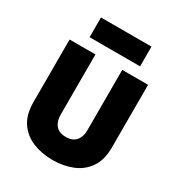

<svg xmlns="http://www.w3.org/2000/svg" viewBox="-219 -1070 1161 1248"><g transform="rotate(30 361.5 -446.0)"><path d="M172 -778V-926H551V-778ZM67 -700H261V-246Q261 -198 286 -168.5Q311 -139 361 -139Q412 -139 437 -168.5Q462 -198 462 -246V-700H656V-230Q656 -136 616 -78Q576 -20 509 7Q442 34 361 34Q281 34 214 7Q147 -20 107 -78Q67 -136 67 -230Z"/></g></svg>

Font: Jost* Heavy
Style: Regular
Weight: 800
Version: Version 3.7